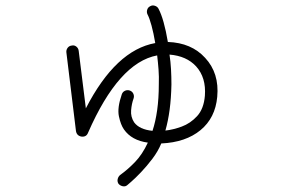

<svg xmlns="http://www.w3.org/2000/svg" viewBox="-20 -631 1040 700"><path d="M444 44Q437 50 427.5 48Q418 46 412 39Q407 31 409 22Q411 13 418 7Q446 -13 472.5 -40.5Q499 -68 519 -111Q460 -119 432 -159Q420 -176 413.5 -207Q407 -238 424 -287Q427 -296 435.5 -300Q444 -304 453 -301Q462 -298 466 -289.5Q470 -281 467 -272Q460 -253 458 -229Q456 -205 469 -185Q488 -159 536 -154Q547 -187 553 -229.5Q559 -272 559 -324Q560 -351 558 -377.5Q556 -404 553 -429Q413 -403 301 -147Q295 -131 277 -133Q260 -136 257 -153L222 -440Q221 -449 226.5 -456.5Q232 -464 242 -465Q251 -467 258.5 -461Q266 -455 267 -445L293 -236Q402 -448 546 -474Q540 -510 532.5 -537.5Q525 -565 518 -578Q514 -586 516.5 -595Q519 -604 527 -608Q535 -613 544.5 -610Q554 -607 558 -599Q578 -561 592 -478Q678 -475 728 -420Q780 -364 772 -278Q765 -201 711 -156.5Q657 -112 568 -108Q556 -79 535.5 -52Q515 -25 494 -3Q473 19 458.5 31.5Q444 44 444 44ZM583 -155Q611 -158 642.5 -169.5Q674 -181 698.5 -207.5Q723 -234 727 -282Q732 -348 695 -389Q660 -427 598 -432Q602 -406 603.5 -378.5Q605 -351 605 -323Q604 -273 598.5 -231.5Q593 -190 583 -155Z"/></svg>

Font: Kurewa Gothic CJK TC Regular
Style: Regular
Weight: 400
Designer: Max Yao
Foundry: Max-Everyday
Version: Version 1.071; ttfautohint (v1.8.3)